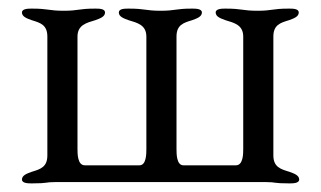

<svg xmlns="http://www.w3.org/2000/svg" viewBox="-20 -423 745 446"><path d="M107 0H599C622 0 613 3 652 3C660 3 675 3 675 -6C675 -16 663 -20 652 -24C632 -30 615 -35 615 -62V-338C615 -365 631 -370 651 -376C662 -380 674 -384 674 -394C674 -403 660 -403 651 -403C612 -403 613 -398 578 -398C543 -398 543 -403 504 -403C496 -403 481 -403 481 -394C481 -384 493 -380 504 -376C524 -370 545 -365 545 -338V-77C545 -66 545 -39 528 -39H406C390 -39 390 -66 390 -77V-338C390 -365 406 -370 426 -376C437 -380 449 -384 449 -394C449 -403 434 -403 426 -403C387 -403 388 -398 353 -398C318 -398 318 -403 279 -403C270 -403 256 -403 256 -394C256 -384 268 -380 279 -376C299 -370 320 -365 320 -338V-77C320 -66 320 -39 304 -39H177C160 -39 160 -66 160 -77V-338C160 -365 181 -370 201 -376C212 -380 224 -384 224 -394C224 -403 210 -403 201 -403C162 -403 163 -398 128 -398C93 -398 93 -403 54 -403C46 -403 31 -403 31 -394C31 -384 43 -380 54 -376C74 -370 90 -365 90 -338V-62C90 -35 74 -30 54 -24C43 -20 31 -16 31 -6C31 3 46 3 54 3C93 3 84 0 107 0Z"/></svg>

Font: EB Garamond 12
Style: Regular
Weight: 400
Version: Version 0.016+